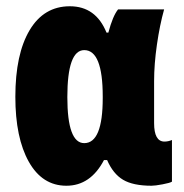

<svg xmlns="http://www.w3.org/2000/svg" viewBox="-20 -583 586 613"><path d="M312 -72H322Q341 -28 373 -9Q405 10 464 10Q475 10 499 5.5Q523 1 529 -3V-136Q517 -131 505 -131Q472 -131 472 -190V-324Q472 -378 481 -440.5Q490 -503 504 -553H357Q340 -532 326 -479H320Q286 -563 203 -563Q120 -563 74.5 -486.5Q29 -410 29 -274Q29 -143 72 -66.5Q115 10 192 10Q269 10 312 -72ZM195 -273Q195 -423 249 -423Q308 -423 308 -275V-270Q308 -126 249 -126Q195 -126 195 -273Z"/></svg>

Font: Noto Sans Display Condensed Black
Style: Regular
Weight: 900
Width: 3
Designer: Monotype Design team
Foundry: Monotype Imaging Inc.
Version: 1.000